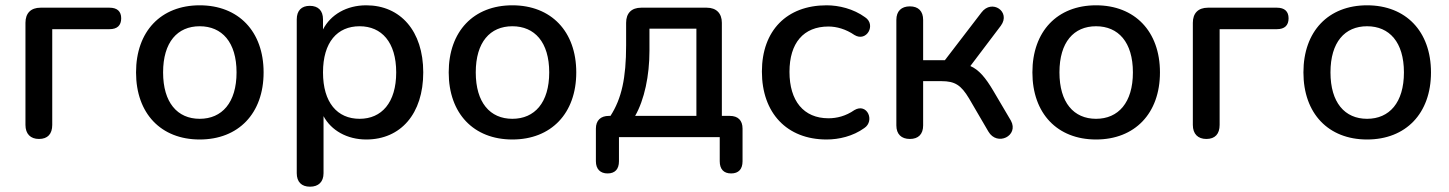

<svg xmlns="http://www.w3.org/2000/svg" viewBox="-20 -517 5464 724"><path d="M127 7C160 7 177 -12 177 -46V-407H393C422 -407 437 -421 437 -448C437 -474 422 -488 393 -488H133C96 -488 76 -467 76 -431V-46C76 -12 95 7 127 7Z M733 9C879 9 974 -89 974 -244C974 -399 879 -497 733 -497C587 -497 493 -399 493 -244C493 -89 587 9 733 9ZM733 -69C649 -69 595 -130 595 -244C595 -358 649 -418 733 -418C817 -418 872 -358 872 -244C872 -130 817 -69 733 -69Z M1149 187C1181 187 1200 169 1200 136V-79C1229 -25 1289 9 1361 9C1491 9 1576 -88 1576 -244C1576 -400 1490 -497 1361 -497C1287 -497 1227 -462 1198 -406V-444C1198 -477 1180 -495 1148 -495C1117 -495 1099 -477 1099 -444V136C1099 169 1117 187 1149 187ZM1336 -69C1252 -69 1198 -130 1198 -244C1198 -358 1252 -418 1336 -418C1419 -418 1474 -358 1474 -244C1474 -130 1419 -69 1336 -69Z M1912 9C2058 9 2153 -89 2153 -244C2153 -399 2058 -497 1912 -497C1766 -497 1672 -399 1672 -244C1672 -89 1766 9 1912 9ZM1912 -69C1828 -69 1774 -130 1774 -244C1774 -358 1828 -418 1912 -418C1996 -418 2051 -358 2051 -244C2051 -130 1996 -69 1912 -69Z M2271 137C2299 137 2314 121 2314 91V0H2694V91C2694 121 2709 137 2737 137C2765 137 2780 121 2780 91V-32C2780 -63 2763 -80 2732 -80H2702V-431C2702 -467 2681 -488 2645 -488H2398C2361 -488 2341 -467 2341 -431V-346C2341 -223 2324 -145 2282 -80H2276C2245 -80 2227 -63 2227 -32V91C2227 121 2244 137 2271 137ZM2375 -80C2410 -141 2429 -232 2429 -325V-409H2606V-80Z M3097 9C3143 9 3196 -3 3239 -34C3280 -61 3250 -130 3202 -102C3169 -79 3135 -71 3104 -71C3010 -71 2957 -137 2957 -246C2957 -355 3010 -417 3104 -417C3135 -417 3170 -407 3202 -385C3248 -357 3285 -424 3242 -452C3198 -484 3143 -497 3097 -497C2947 -497 2853 -402 2853 -247C2853 -91 2947 9 3097 9Z M3411 7C3443 7 3461 -11 3461 -44V-211H3530C3581 -211 3604 -196 3634 -146L3707 -21C3740 36 3823 -5 3792 -62L3726 -174C3696 -225 3671 -254 3639 -268L3754 -420C3793 -473 3720 -522 3681 -470L3543 -290H3461V-442C3461 -475 3443 -493 3411 -493C3379 -493 3360 -475 3360 -442V-44C3360 -11 3379 7 3411 7Z M4113 9C4259 9 4354 -89 4354 -244C4354 -399 4259 -497 4113 -497C3967 -497 3873 -399 3873 -244C3873 -89 3967 9 4113 9ZM4113 -69C4029 -69 3975 -130 3975 -244C3975 -358 4029 -418 4113 -418C4197 -418 4252 -358 4252 -244C4252 -130 4197 -69 4113 -69Z M4529 7C4562 7 4579 -12 4579 -46V-407H4795C4824 -407 4839 -421 4839 -448C4839 -474 4824 -488 4795 -488H4535C4498 -488 4478 -467 4478 -431V-46C4478 -12 4497 7 4529 7Z M5135 9C5281 9 5376 -89 5376 -244C5376 -399 5281 -497 5135 -497C4989 -497 4895 -399 4895 -244C4895 -89 4989 9 5135 9ZM5135 -69C5051 -69 4997 -130 4997 -244C4997 -358 5051 -418 5135 -418C5219 -418 5274 -358 5274 -244C5274 -130 5219 -69 5135 -69Z"/></svg>

Font: Nunito SemiBold
Style: Regular
Weight: 600
Designer: Vernon Adams
Foundry: Vernon Adams
Version: Version 3.602